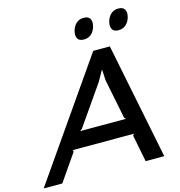

<svg xmlns="http://www.w3.org/2000/svg" viewBox="-198 -1169 1213 1295"><g transform="rotate(-15 409.0 -521.0)"><path d="M793 -971Q785 -939 763.5 -919.5Q742 -900 711 -900Q679 -900 667.5 -919.5Q656 -939 664 -971Q672 -1003 693 -1022.5Q714 -1042 746 -1042Q778 -1042 789.5 -1022.5Q801 -1003 793 -971ZM551 -971Q543 -939 522 -919.5Q501 -900 469 -900Q437 -900 425.5 -919.5Q414 -939 422 -971Q430 -1003 451 -1022.5Q472 -1042 504 -1042Q536 -1042 547.5 -1022.5Q559 -1003 551 -971ZM788 0H658L621 -188L630 -199H202L206 -188L76 0H-54L509 -810H625ZM603 -310 593 -322 538 -597 534 -671H532L491 -598L299 -322L284 -310Z"/></g></svg>

Font: TypoPRO Sinkin Sans
Style: 500 Medium Italic
Weight: 500
Italic angle: -112°
Designer: Keith Bates
Foundry: K-Type
Version: Sinkin Sans (version 1.0)  by Keith Bates   •   © 2014   www